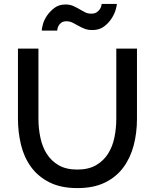

<svg xmlns="http://www.w3.org/2000/svg" viewBox="-20 -959 793 984"><path d="M377 5Q292 5 233.5 -24.5Q175 -54 139 -103.5Q103 -153 87.5 -217.5Q72 -282 72 -350V-710H177V-350Q177 -301 187 -253.5Q197 -206 220 -170Q243 -134 281 -112Q319 -90 376 -90Q434 -90 472.5 -112.5Q511 -135 534 -171.5Q557 -208 566.5 -255Q576 -302 576 -350V-710H682V-350Q682 -278 665 -213.5Q648 -149 611.5 -100Q575 -51 517 -23Q459 5 377 5ZM453 -805Q430 -805 412.5 -812Q395 -819 380.5 -827.5Q366 -836 351.5 -843Q337 -850 321 -850Q304 -850 294.5 -843Q285 -836 280.5 -827.5Q276 -819 274.5 -811.5Q273 -804 273 -802H194Q194 -813 200 -835Q206 -857 221 -879Q236 -901 259 -918.5Q282 -936 316 -936Q338 -936 355 -928.5Q372 -921 387 -912Q402 -903 416 -896Q430 -889 448 -889Q465 -889 475.5 -896Q486 -903 492 -912.5Q498 -922 499.5 -930Q501 -938 501 -939H579Q579 -931 573 -909.5Q567 -888 552 -864.5Q537 -841 513 -823Q489 -805 453 -805Z"/></svg>

Font: Rising Sun Medium
Style: Regular
Weight: 500
Designer: Matt McInerney, Pablo Impallari, Rodrigo Fuenzalida (Raleway font), Stephen Hutchings (Greek), Cristiano Sobral (main ch
Foundry: The Rising Sun Project Authors
Version: Version 4.327; ttfautohint (v1.8.4.7-5d5b-dirty)